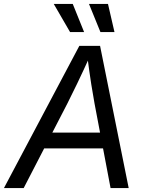

<svg xmlns="http://www.w3.org/2000/svg" viewBox="-43 -962 745 982"><path d="M-22.9 0 362.8 -727.5H468.8L615.2 0H522.5L440.4 -433.1Q433.6 -469.7 423.8 -530.8Q414.1 -591.8 402.3 -684.1H421.4Q380.9 -595.2 351.8 -534.7Q322.8 -474.1 301.8 -433.1L78.1 0ZM145 -203.1 158.2 -283.7H527.8L514.6 -203.1ZM470.7 -797.9 412.1 -941.9H509.3L542.5 -797.9ZM315.4 -797.9 231.9 -941.9H329.1L387.2 -797.9Z"/></svg>

Font: Inter 18pt
Style: Italic
Weight: 400
Italic angle: -9.3988°
Designer: Rasmus Andersson
Foundry: rsms
Version: Version 4.001;git-66647c0bb